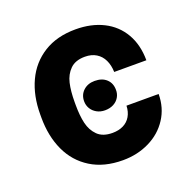

<svg xmlns="http://www.w3.org/2000/svg" viewBox="-103 -640 756 754"><g transform="rotate(-20 275.5 -263.5)"><path d="M288.6 -321.1Q319.9 -321.1 337.9 -304.2Q355.9 -287.4 355.9 -259.9Q356.4 -243.1 348.1 -228.9Q339.9 -214.8 324.4 -206.6Q308.9 -198.5 288.6 -198.5Q269.4 -198.5 254.4 -206.9Q239.4 -215.3 231.1 -229.2Q222.9 -243.1 222.9 -259.9Q222.9 -286.8 241.4 -304Q259.9 -321.1 288.6 -321.1ZM43.3 -257.2V-270.1Q43.3 -348.2 71.3 -408.3Q99.4 -468.5 154.4 -502.8Q209.4 -537.1 287.5 -537.1Q353 -537.1 402.7 -512.2Q452.4 -487.3 479.9 -440.1Q507.5 -392.9 507.8 -327.8H373.4Q372.6 -356.1 362.3 -377.7Q352.1 -399.3 332.5 -411.4Q312.9 -423.5 285.3 -423.5Q245.4 -423.5 223.6 -402Q201.9 -380.6 194.4 -347.9Q186.9 -315.2 186.9 -270.1V-257.2Q186.9 -213.1 194.4 -180.7Q201.9 -148.3 223.6 -126.6Q245.4 -105 285.8 -105Q311.7 -105 331.2 -114.6Q350.7 -124.2 361.6 -142.8Q372.6 -161.5 373.4 -186.9H507.8Q507.5 -129.1 478.3 -84.3Q449.2 -39.5 399 -14.9Q348.8 9.8 288 9.8Q209 9.8 154 -24.6Q98.9 -58.9 71.1 -119.2Q43.3 -179.6 43.3 -257.2Z"/></g></svg>

Font: Pretendard JP Variable
Style: Regular
Weight: 400
Designer: Base glyphs from Inter by Rasmus Andersson; Hangul glyphs from Noto Sans CJK(Source Han Sans) by Jang Soo-young and Kang
Foundry: Kil Hyung-jin
Version: Version 1.307;Glyphs 3.2 (3192)